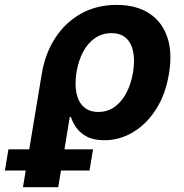

<svg xmlns="http://www.w3.org/2000/svg" viewBox="-112 -573 762 797"><path d="M-16.7 204.1 61.1 -264.8Q75.2 -350.5 117.2 -415.2Q159.3 -480 224.3 -516.4Q289.4 -552.7 372.4 -552.7Q451.4 -552.7 505.2 -518.9Q558.9 -485 581.5 -421.6Q604.2 -358.1 589.7 -268.9Q575.8 -182.1 536 -119.8Q496.2 -57.5 440.3 -24.2Q384.5 9.1 321.4 9.1Q277 9.1 248.9 -5.7Q220.7 -20.6 205 -42.8Q189.4 -64.9 182.3 -87.4H177.6L129.7 204.1ZM296.1 -108.3Q334.2 -108.3 363.7 -129.3Q393.1 -150.3 412.7 -187.6Q432.3 -224.8 440.3 -273.4Q448.2 -321.6 440.9 -358Q433.7 -394.5 411.2 -414.9Q388.8 -435.4 350.5 -435.4Q313.1 -435.4 283.4 -415.5Q253.6 -395.6 233.9 -359.4Q214.1 -323.2 205.7 -273.7Q197.6 -224.2 205.3 -186.8Q213.1 -149.5 236 -128.9Q258.9 -108.3 296.1 -108.3ZM-91.6 134.8 -77 46.8H274.3L259.6 134.8Z"/></svg>

Font: Inter
Style: Italic
Weight: 400
Italic angle: -9.3988°
Designer: Rasmus Andersson
Foundry: rsms
Version: Version 4.001;git-66647c0bb